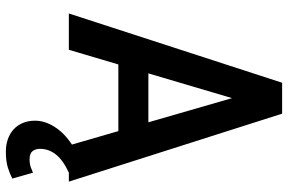

<svg xmlns="http://www.w3.org/2000/svg" viewBox="-180 -570 961 640"><g transform="rotate(90 300.0 -250.5)"><path d="M359.4 -710.9 585.9 0H556.2Q514.6 19 495.6 43Q476.6 66.9 476.6 96.2Q476.6 111.3 484.4 121.1Q492.2 130.9 511.7 130.9Q526.9 130.9 537.8 127Q548.8 123 556.2 119.6L575.7 188.5Q562 195.8 540.5 202.9Q519 210 485.4 210Q463.9 210 445.3 203.6Q426.8 197.3 412.8 185.1Q398.9 172.9 390.9 154.5Q382.8 136.2 382.8 112.3Q382.8 80.1 403.3 47.6Q423.8 15.1 462.4 -10.3L417.5 -165H195.3L146.5 0H25.4L256.3 -710.9ZM225.1 -265.1H388.2L307.6 -543.9Z"/></g></svg>

Font: Roboto Mono
Style: Regular
Weight: 500
Designer: Google
Version: Version 2.000986; 2015; ttfautohint (v1.3)